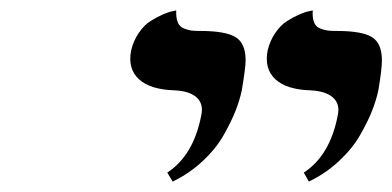

<svg xmlns="http://www.w3.org/2000/svg" viewBox="-20 -578 748 366"><path d="M568.8 -231.9 559.1 -249Q609.4 -281.7 624 -358.9Q628.4 -379.9 614.7 -392.1Q601.1 -404.3 571.8 -405.8Q525.9 -407.2 504.6 -427.2Q483.4 -447.3 490.2 -481.9Q494.6 -500.5 504.9 -515.4Q515.1 -530.3 527.1 -537.8Q539.1 -545.4 550.3 -550.3Q561.5 -555.2 568.8 -556.6L576.2 -558.1Q575.2 -544.4 578.6 -535.6Q582 -526.9 590.3 -523.7Q598.6 -520.5 604.7 -519.8Q610.8 -519 622.1 -519Q669.9 -519 689 -507.3Q708 -495.6 708 -462.9Q708 -445.8 701.2 -405.8Q697.3 -387.2 689.2 -366.7Q681.2 -346.2 666.3 -320.3Q651.4 -294.4 626 -270.8Q600.6 -247.1 568.8 -231.9ZM309.1 -231.9 298.8 -249Q349.1 -281.7 363.8 -358.9Q368.2 -379.9 355 -392.1Q341.8 -404.3 313 -405.8Q266.1 -407.2 244.6 -427.2Q223.1 -447.3 230 -481.9Q234.4 -500.5 244.6 -515.4Q254.9 -530.3 266.8 -537.8Q278.8 -545.4 290 -550.3Q301.3 -555.2 308.6 -556.6L315.9 -558.1Q315.4 -544.4 318.8 -535.6Q322.3 -526.9 330.6 -523.7Q338.9 -520.5 344.7 -519.8Q350.6 -519 361.8 -519Q409.7 -519 429 -507.3Q448.2 -495.6 448.2 -462.9Q448.2 -448.7 440.9 -405.8Q437 -387.2 429 -366.7Q420.9 -346.2 406.2 -320.3Q391.6 -294.4 366.2 -270.8Q340.8 -247.1 309.1 -231.9Z"/></svg>

Font: Linear Smooth
Style: Bold Italic
Weight: 700
Designer: Philipp H. Poll, Flanker
Foundry: Philipp H. Poll, reworked by Flanker
Version: Version 1.061 | FøM Fix